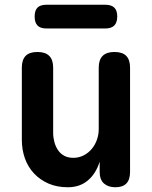

<svg xmlns="http://www.w3.org/2000/svg" viewBox="-20 -779 640 809"><path d="M396 -494Q396 -527 412.5 -543.5Q429 -560 462 -560Q496 -560 512 -543.5Q528 -527 528 -494V-55Q528 -22 512.5 -6Q497 10 466 10Q436 10 418 -6Q400 -22 400 -55V-98Q384 -47 350 -18.5Q316 10 266 10Q220 10 184.5 -5.5Q149 -21 123.5 -48Q98 -75 85 -111.5Q72 -148 72 -191V-494Q72 -527 88 -543.5Q104 -560 138 -560Q171 -560 187.5 -543.5Q204 -527 204 -494V-219Q204 -200 209 -181Q214 -162 224 -147Q234 -132 250 -123Q266 -114 289 -114Q313 -114 333 -124.5Q353 -135 367 -152Q381 -169 388.5 -190.5Q396 -212 396 -235ZM176 -659Q150 -659 138 -671.5Q126 -684 126 -709Q126 -735 138 -747Q150 -759 176 -759H424Q449 -759 461.5 -747Q474 -735 474 -710Q474 -684 461.5 -671.5Q449 -659 424 -659Z"/></svg>

Font: Maple Mono
Style: Bold
Weight: 700
Monospace: yes
Designer: subframe7536
Version: Version 7.200